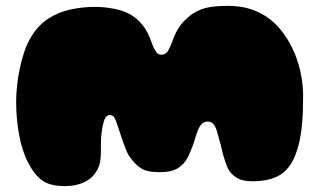

<svg xmlns="http://www.w3.org/2000/svg" viewBox="-20 -610 1088 654"><path d="M201 24Q150.5 24 123.5 4.5Q96.5 -15 75 -57.5Q64.5 -78 57 -102Q49.5 -126 44.8 -152.5Q40 -179 37.5 -206.8Q35 -234.5 35 -263Q35 -288 38 -317Q41 -346 47.2 -375.8Q53.5 -405.5 62.2 -432Q71 -458.5 82.5 -478.5Q108 -523 144 -546.2Q180 -569.5 221 -578Q262 -586.5 302 -586.5Q337 -586.5 368.5 -580.2Q400 -574 422.5 -561.5Q434.5 -555 445.2 -545.8Q456 -536.5 465.5 -524.8Q475 -513 482.8 -497.8Q490.5 -482.5 497 -463.5Q502.5 -448 510 -435.8Q517.5 -423.5 529 -423.5Q544.5 -423.5 553 -438Q561.5 -452.5 568.5 -473Q574 -488.5 580.5 -501Q587 -513.5 594.5 -523.8Q602 -534 610.8 -542.2Q619.5 -550.5 629 -558Q651.5 -575 679.2 -582.5Q707 -590 757.5 -590Q802 -590 837.5 -577.8Q873 -565.5 900.8 -543.5Q928.5 -521.5 949 -491.5Q969.5 -462.5 983.8 -428Q998 -393.5 1005.2 -356.5Q1012.5 -319.5 1012.5 -281.5Q1012.5 -255 1011.5 -228.5Q1010.5 -202 1007.8 -176.5Q1005 -151 999.8 -127Q994.5 -103 986 -81.5Q967.5 -34.5 932.5 -13.5Q897.5 7.5 840 7.5Q805 7.5 785.2 -5.2Q765.5 -18 757 -35Q754.5 -40 751.8 -47.2Q749 -54.5 746.2 -62.8Q743.5 -71 741 -79.2Q738.5 -87.5 737 -95Q735 -105 731.8 -117Q728.5 -129 725.2 -140.2Q722 -151.5 720 -159Q716 -175.5 708.2 -185.8Q700.5 -196 687.5 -196Q671.5 -196 662.2 -181.8Q653 -167.5 647 -146Q646 -142 644 -136Q642 -130 639.8 -123Q637.5 -116 634.5 -108.2Q631.5 -100.5 628.2 -92.8Q625 -85 621.5 -77.5Q609 -52 587 -37.8Q565 -23.5 524 -23.5Q480.5 -23.5 459.5 -37.2Q438.5 -51 419 -80Q416 -84.5 412.5 -92.5Q409 -100.5 405 -111Q401 -121.5 396.8 -133.5Q392.5 -145.5 388.5 -158Q384.5 -170.5 380.5 -182.5Q374.5 -201.5 369.5 -209.8Q364.5 -218 353.5 -218Q342.5 -218 336.5 -203.8Q330.5 -189.5 327 -164.5Q326 -158 325.2 -151Q324.5 -144 324.2 -135.8Q324 -127.5 323.8 -117.2Q323.5 -107 323.5 -94Q323.5 -80 322.5 -69.8Q321.5 -59.5 319.2 -51Q317 -42.5 313.2 -35Q309.5 -27.5 303.5 -19Q288.5 2 261.8 13Q235 24 201 24Z"/></svg>

Font: Gluten Thin Black
Style: Regular
Weight: 900
Version: Version 1.300